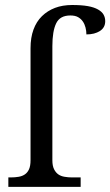

<svg xmlns="http://www.w3.org/2000/svg" viewBox="-20 -732 432 752"><path d="M12.7 0V-37.1H22.5Q39.1 -37.1 53.2 -39.6Q67.4 -42 77.6 -49.1Q87.9 -56.2 93.8 -69.3Q99.6 -82.5 99.6 -104.5V-543Q99.6 -584.5 111.1 -616Q122.6 -647.5 144.3 -668.7Q166 -689.9 195.6 -701.2Q225.1 -712.4 262.7 -712.4Q299.8 -712.4 324.2 -708Q348.6 -703.6 364 -694.8Q379.4 -686 385.7 -674.6Q392.1 -663.1 392.1 -648.9Q392.1 -624 371.3 -610.6Q350.6 -597.2 318.4 -597.2Q318.4 -610.8 314.9 -624.3Q311.5 -637.7 304.4 -647.9Q297.4 -658.2 285.9 -664.8Q274.4 -671.4 255.4 -671.4Q214.8 -671.4 200 -640.6Q185.1 -609.9 185.1 -551.3V-104.5Q185.1 -82.5 191.7 -69.3Q198.2 -56.2 208.3 -49.1Q218.3 -42 232.7 -39.6Q247.1 -37.1 261.7 -37.1H295.9V0Z"/></svg>

Font: MUA Office
Style: Regular
Weight: 400
Designer: Khon Soe Zaw Thu
Foundry: Myanmar Unicode
Version: Version 2.10 June 24, 2017